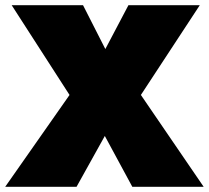

<svg xmlns="http://www.w3.org/2000/svg" viewBox="-20 -720 805 740"><path d="M475 -700 386 -531 300 -700H25L248 -354L0 0H275L384 -196L490 0H765L523 -354L750 -700Z"/></svg>

Font: Jost Black
Style: Regular
Weight: 900
Version: Version 3.710